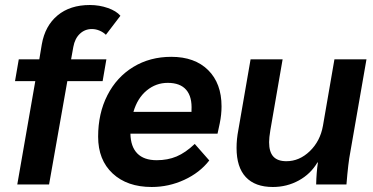

<svg xmlns="http://www.w3.org/2000/svg" viewBox="-20 -737 1490 767"><path d="M121 -413H40L55 -500H137L147 -560Q160 -634 210 -675.5Q260 -717 339 -717Q377 -717 411 -705Q445 -693 461 -674L403 -598Q393 -608 378 -614.5Q363 -621 347 -621Q319 -621 299 -602Q279 -583 273 -550L264 -500H405L390 -413H249L176 0H49Z M865 -312Q865 -279 858 -245L849 -203H501Q502 -151 528.5 -124Q555 -97 606 -97Q650 -97 685.5 -112Q721 -127 758 -162L816 -96Q778 -47 716 -18.5Q654 10 586 10Q488 10 430 -44Q372 -98 372 -191Q372 -284 409 -356.5Q446 -429 512.5 -469.5Q579 -510 664 -510Q758 -510 811.5 -457Q865 -404 865 -312ZM650 -406Q603 -406 566 -375.5Q529 -345 513 -290H745V-296Q748 -350 724 -378Q700 -406 650 -406Z M925 -146Q925 -181 932 -217L981 -500H1109L1060 -217Q1055 -187 1055 -169Q1055 -130 1072 -111.5Q1089 -93 1124 -93Q1176 -93 1217.5 -133Q1259 -173 1270 -234L1316 -500H1444L1379 -127Q1371 -87 1364 0H1243Q1244 -48 1250 -88H1248Q1221 -42 1173.5 -16Q1126 10 1070 10Q999 10 962 -29.5Q925 -69 925 -146Z"/></svg>

Font: Sarabun
Style: Bold Italic
Weight: 700
Italic angle: -10°
Designer: Suppakit Chalermlarp | Katatrad Co.,Ltd.
Foundry: Cadson Demak Co.,Ltd.
Version: Version 1.000; ttfautohint (v1.6)